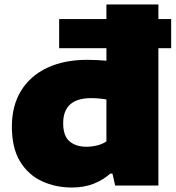

<svg xmlns="http://www.w3.org/2000/svg" viewBox="-20 -828 785 857"><path d="M301 9Q228.5 9 167.5 -19Q106.5 -47 69.8 -107Q33 -167 33 -263Q33 -356.5 74.2 -423.2Q115.5 -490 191 -525.5Q266.5 -561 370 -561Q392.5 -561 414.5 -559.8Q436.5 -558.5 455 -557V-613H244V-743H455V-808H687V-743H744V-613H687V0H494L482 -53H472Q441.5 -25.5 398.8 -8.2Q356 9 301 9ZM366 -173Q389.5 -173 413.2 -178.8Q437 -184.5 455 -197V-384Q441.5 -386.5 424 -388.2Q406.5 -390 387 -390Q262 -390 262 -278Q262 -221 290.5 -197Q319 -173 366 -173Z"/></svg>

Font: Encode Sans Exp Black
Style: Regular
Weight: 900
Width: 7
Designer: Multiple Designers
Foundry: Impallari Type
Version: Version 3.002; ttfautohint (v1.8.3) -l 8 -r 50 -G 200 -x 14 